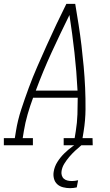

<svg xmlns="http://www.w3.org/2000/svg" viewBox="-53 -755 573 998"><path d="M-33 0V-37H24L30 -74Q39 -130 57.5 -186.5Q76 -243 96.5 -298.5Q117 -354 141 -409Q165 -464 189.5 -518.5Q214 -573 239.5 -627Q265 -681 292 -735H338Q347 -681 355.5 -627Q364 -573 370.5 -518.5Q377 -464 382 -409Q387 -354 389.5 -298.5Q392 -243 391.5 -186.5Q391 -130 382 -74L376 -37H428L429 0H278V-37H335L341 -74Q348 -117 349.5 -160.5Q351 -204 351 -247H119Q103 -204 90.5 -160.5Q78 -117 71 -74L65 -37H118V0ZM133 -284H350Q345 -384 334 -482Q323 -580 308 -677Q260 -580 215 -482Q170 -384 133 -284ZM311 223Q293 223 275 218.5Q257 214 244.5 202.5Q232 191 227.5 173.5Q223 156 226 138Q230 111 245.5 86.5Q261 62 281.5 42Q302 22 325.5 5Q349 -12 374 -25L370 0Q353 14 337 29Q321 44 307 60.5Q293 77 281.5 95.5Q270 114 267 134Q265 145 268 156Q271 167 279 174Q287 181 298 183.5Q309 186 321 186Q328 186 336 185Q344 184 353 182L346 219Q337 221 328.5 222Q320 223 311 223Z"/></svg>

Font: Iosevka Curly Slab Extralight
Style: Italic
Weight: 200
Italic angle: -9°
Monospace: yes
Designer: Belleve Invis
Foundry: Belleve Invis
Version: Version 22.1.2; ttfautohint (v1.8.4)